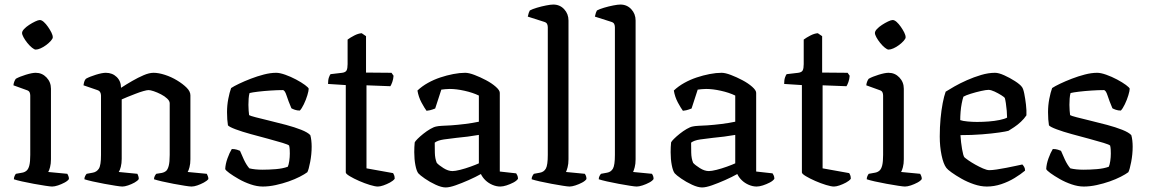

<svg xmlns="http://www.w3.org/2000/svg" viewBox="-20 -820 5052 844"><path d="M209 0Q202 0 179 -3.5Q156 -7 128.5 -12Q101 -17 76.5 -22.5Q52 -28 41 -32Q41 -39 44 -46Q47 -53 50 -56L78 -61Q89 -63 97 -70Q105 -77 109 -93Q113 -109 113 -139V-400Q113 -408 110 -414.5Q107 -421 97 -424L39 -445Q40 -455 43.5 -463Q47 -471 50 -474Q66 -483 93.5 -491.5Q121 -500 137 -500Q165 -500 184.5 -479.5Q204 -459 204 -430V-120Q204 -100 200 -85Q196 -70 192 -64L276 -56Q278 -52 280.5 -46.5Q283 -41 283 -33Q278 -25 264 -17.5Q250 -10 235 -5Q220 0 209 0ZM137 -602Q131 -602 120.5 -610.5Q110 -619 100 -631.5Q90 -644 83.5 -656Q77 -668 77 -675Q77 -683 86 -692.5Q95 -702 108 -710.5Q121 -719 134.5 -725.5Q148 -732 155 -732Q163 -732 172.5 -723.5Q182 -715 191 -702Q200 -689 206 -677Q212 -665 212 -656Q212 -650 203.5 -640.5Q195 -631 183 -622Q171 -613 158.5 -607.5Q146 -602 137 -602Z M518 0Q510 0 488 -3.5Q466 -7 438.5 -12Q411 -17 387 -22.5Q363 -28 351 -32Q351 -40 354.5 -46.5Q358 -53 361 -56L388 -61Q405 -64 414.5 -78.5Q424 -93 424 -139V-400Q424 -408 420.5 -414.5Q417 -421 408 -424L347 -445Q349 -458 351.5 -464Q354 -470 358 -474Q374 -483 401.5 -491.5Q429 -500 445 -500Q474 -500 493 -481.5Q512 -463 512 -434Q535 -449 561 -464Q587 -479 611.5 -489.5Q636 -500 655 -500Q677 -500 705 -491Q733 -482 758.5 -466.5Q784 -451 800.5 -434.5Q817 -418 817 -401V-120Q817 -100 813 -85Q809 -70 805 -64L889 -56Q891 -52 893.5 -46Q896 -40 896 -33Q890 -25 876 -17.5Q862 -10 847.5 -5Q833 0 822 0Q814 0 792 -3.5Q770 -7 743 -12Q716 -17 692.5 -22.5Q669 -28 657 -32Q657 -40 660.5 -46.5Q664 -53 667 -56L692 -60Q702 -62 709.5 -68Q717 -74 721.5 -90.5Q726 -107 726 -139V-366Q726 -376 715 -386.5Q704 -397 687.5 -405.5Q671 -414 656 -419Q641 -424 633 -424Q626 -424 610 -419.5Q594 -415 575 -407.5Q556 -400 539.5 -393.5Q523 -387 515 -383V-122Q515 -102 511 -86.5Q507 -71 502 -64L584 -56Q586 -52 588 -46Q590 -40 590 -33Q585 -25 571.5 -17.5Q558 -10 543 -5Q528 0 518 0Z M1135 0Q1110 0 1082 -9.5Q1054 -19 1029.5 -33Q1005 -47 988.5 -59Q972 -71 970 -77Q971 -99 980 -124Q989 -149 999 -165Q1012 -165 1021.5 -162Q1031 -159 1035 -157Q1041 -142 1052 -118.5Q1063 -95 1076 -80Q1088 -77 1103 -75.5Q1118 -74 1134 -74Q1162 -74 1192.5 -76.5Q1223 -79 1245 -87Q1249 -95 1251.5 -112Q1254 -129 1254 -145Q1254 -153 1253.5 -162.5Q1253 -172 1251 -180Q1248 -184 1222 -192Q1196 -200 1158.5 -210Q1121 -220 1082.5 -230.5Q1044 -241 1016 -251.5Q988 -262 982 -269Q980 -281 979 -295.5Q978 -310 978 -327Q978 -357 983.5 -385.5Q989 -414 996 -433Q1008 -441 1031 -452Q1054 -463 1082.5 -474Q1111 -485 1140 -492.5Q1169 -500 1194 -500Q1210 -500 1234 -491.5Q1258 -483 1281.5 -470.5Q1305 -458 1320.5 -446.5Q1336 -435 1337 -430Q1337 -421 1331 -401Q1325 -381 1315.5 -361.5Q1306 -342 1298 -334Q1286 -334 1276 -337.5Q1266 -341 1261 -344Q1247 -377 1239.5 -400.5Q1232 -424 1223 -424Q1200 -424 1169.5 -422Q1139 -420 1114 -417Q1089 -414 1077 -411Q1074 -401 1073 -386.5Q1072 -372 1072 -359Q1072 -346 1073 -334Q1074 -322 1075 -314Q1079 -311 1104 -304.5Q1129 -298 1164.5 -289.5Q1200 -281 1237.5 -271Q1275 -261 1304 -249.5Q1333 -238 1344 -226Q1347 -216 1348.5 -202.5Q1350 -189 1350 -175Q1350 -142 1343.5 -108Q1337 -74 1331 -63Q1319 -54 1297.5 -43Q1276 -32 1249 -22.5Q1222 -13 1192 -6.5Q1162 0 1135 0Z M1641 0Q1629 0 1606 -7Q1583 -14 1559 -24.5Q1535 -35 1517.5 -45.5Q1500 -56 1500 -62V-446L1422 -451Q1422 -469 1426 -480Q1430 -491 1433 -494L1484 -500Q1499 -502 1503.5 -510.5Q1508 -519 1508 -538V-646Q1520 -655 1537.5 -664Q1555 -673 1570 -674L1589 -661V-501L1701 -500L1710 -487Q1709 -472 1704.5 -459.5Q1700 -447 1696 -441L1591 -445V-80L1708 -59Q1710 -56 1712.5 -50Q1715 -44 1715 -34Q1708 -25 1694 -17.5Q1680 -10 1665.5 -5Q1651 0 1641 0Z M1939 4Q1921 4 1895 -8Q1869 -20 1847.5 -35Q1826 -50 1819 -58Q1811 -68 1806 -94Q1801 -120 1801 -151Q1801 -163 1801.5 -173.5Q1802 -184 1803 -194Q1805 -199 1815.5 -209.5Q1826 -220 1841 -232Q1856 -244 1871.5 -253Q1887 -262 1898 -264Q1906 -266 1923.5 -267Q1941 -268 1963 -269Q1977 -270 1992.5 -271.5Q2008 -273 2024 -275Q2040 -277 2055.5 -279.5Q2071 -282 2085 -285V-400Q2058 -413 2022 -421Q1986 -429 1957 -429Q1947 -429 1937.5 -428Q1928 -427 1920 -426L1893 -343Q1889 -342 1880.5 -338.5Q1872 -335 1855 -333Q1846 -345 1833 -369Q1820 -393 1815 -422Q1835 -441 1861 -455.5Q1887 -470 1915.5 -479.5Q1944 -489 1972.5 -494.5Q2001 -500 2025 -500Q2041 -500 2066 -490.5Q2091 -481 2116.5 -467.5Q2142 -454 2159.5 -438.5Q2177 -423 2177 -412V-66L2249 -58Q2251 -55 2254 -49Q2257 -43 2257 -34Q2251 -25 2236.5 -17.5Q2222 -10 2206.5 -5Q2191 0 2179 0Q2162 0 2144.5 -7.5Q2127 -15 2114 -27.5Q2101 -40 2094 -55Q2071 -42 2040.5 -28.5Q2010 -15 1983 -5.5Q1956 4 1939 4ZM1969 -68Q1981 -68 2003 -73.5Q2025 -79 2048.5 -87.5Q2072 -96 2085 -102V-227Q2062 -223 2036 -219.5Q2010 -216 1986 -214Q1958 -211 1931 -207Q1904 -203 1891 -193Q1891 -175 1891.5 -149Q1892 -123 1900 -104Q1909 -94 1929.5 -81Q1950 -68 1969 -68Z M2484 0Q2476 0 2454 -3.5Q2432 -7 2404.5 -12Q2377 -17 2353 -22.5Q2329 -28 2317 -32Q2317 -40 2320.5 -46.5Q2324 -53 2327 -56L2354 -61Q2371 -64 2379.5 -79Q2388 -94 2388 -139V-700Q2388 -708 2385 -714.5Q2382 -721 2372 -724L2300 -747Q2302 -757 2304.5 -764Q2307 -771 2309 -774Q2320 -780 2340 -786Q2360 -792 2380.5 -796Q2401 -800 2412 -800Q2441 -800 2460 -779.5Q2479 -759 2479 -730V-120Q2479 -99 2475 -84.5Q2471 -70 2468 -64L2551 -56Q2553 -53 2555.5 -47.5Q2558 -42 2558 -33Q2553 -25 2539 -17.5Q2525 -10 2509.5 -5Q2494 0 2484 0Z M2779 0Q2771 0 2749 -3.5Q2727 -7 2699.5 -12Q2672 -17 2648 -22.5Q2624 -28 2612 -32Q2612 -40 2615.5 -46.5Q2619 -53 2622 -56L2649 -61Q2666 -64 2674.5 -79Q2683 -94 2683 -139V-700Q2683 -708 2680 -714.5Q2677 -721 2667 -724L2595 -747Q2597 -757 2599.5 -764Q2602 -771 2604 -774Q2615 -780 2635 -786Q2655 -792 2675.5 -796Q2696 -800 2707 -800Q2736 -800 2755 -779.5Q2774 -759 2774 -730V-120Q2774 -99 2770 -84.5Q2766 -70 2763 -64L2846 -56Q2848 -53 2850.5 -47.5Q2853 -42 2853 -33Q2848 -25 2834 -17.5Q2820 -10 2804.5 -5Q2789 0 2779 0Z M3066 4Q3048 4 3022 -8Q2996 -20 2974.5 -35Q2953 -50 2946 -58Q2938 -68 2933 -94Q2928 -120 2928 -151Q2928 -163 2928.5 -173.5Q2929 -184 2930 -194Q2932 -199 2942.5 -209.5Q2953 -220 2968 -232Q2983 -244 2998.5 -253Q3014 -262 3025 -264Q3033 -266 3050.5 -267Q3068 -268 3090 -269Q3104 -270 3119.5 -271.5Q3135 -273 3151 -275Q3167 -277 3182.5 -279.5Q3198 -282 3212 -285V-400Q3185 -413 3149 -421Q3113 -429 3084 -429Q3074 -429 3064.5 -428Q3055 -427 3047 -426L3020 -343Q3016 -342 3007.5 -338.5Q2999 -335 2982 -333Q2973 -345 2960 -369Q2947 -393 2942 -422Q2962 -441 2988 -455.5Q3014 -470 3042.5 -479.5Q3071 -489 3099.5 -494.5Q3128 -500 3152 -500Q3168 -500 3193 -490.5Q3218 -481 3243.5 -467.5Q3269 -454 3286.5 -438.5Q3304 -423 3304 -412V-66L3376 -58Q3378 -55 3381 -49Q3384 -43 3384 -34Q3378 -25 3363.5 -17.5Q3349 -10 3333.5 -5Q3318 0 3306 0Q3289 0 3271.5 -7.5Q3254 -15 3241 -27.5Q3228 -40 3221 -55Q3198 -42 3167.5 -28.5Q3137 -15 3110 -5.5Q3083 4 3066 4ZM3096 -68Q3108 -68 3130 -73.5Q3152 -79 3175.5 -87.5Q3199 -96 3212 -102V-227Q3189 -223 3163 -219.5Q3137 -216 3113 -214Q3085 -211 3058 -207Q3031 -203 3018 -193Q3018 -175 3018.5 -149Q3019 -123 3027 -104Q3036 -94 3056.5 -81Q3077 -68 3096 -68Z M3646 0Q3634 0 3611 -7Q3588 -14 3564 -24.5Q3540 -35 3522.5 -45.5Q3505 -56 3505 -62V-446L3427 -451Q3427 -469 3431 -480Q3435 -491 3438 -494L3489 -500Q3504 -502 3508.5 -510.5Q3513 -519 3513 -538V-646Q3525 -655 3542.5 -664Q3560 -673 3575 -674L3594 -661V-501L3706 -500L3715 -487Q3714 -472 3709.5 -459.5Q3705 -447 3701 -441L3596 -445V-80L3713 -59Q3715 -56 3717.5 -50Q3720 -44 3720 -34Q3713 -25 3699 -17.5Q3685 -10 3670.5 -5Q3656 0 3646 0Z M3958 0Q3951 0 3928 -3.5Q3905 -7 3877.5 -12Q3850 -17 3825.5 -22.5Q3801 -28 3790 -32Q3790 -39 3793 -46Q3796 -53 3799 -56L3827 -61Q3838 -63 3846 -70Q3854 -77 3858 -93Q3862 -109 3862 -139V-400Q3862 -408 3859 -414.5Q3856 -421 3846 -424L3788 -445Q3789 -455 3792.5 -463Q3796 -471 3799 -474Q3815 -483 3842.5 -491.5Q3870 -500 3886 -500Q3914 -500 3933.5 -479.5Q3953 -459 3953 -430V-120Q3953 -100 3949 -85Q3945 -70 3941 -64L4025 -56Q4027 -52 4029.5 -46.5Q4032 -41 4032 -33Q4027 -25 4013 -17.5Q3999 -10 3984 -5Q3969 0 3958 0ZM3886 -602Q3880 -602 3869.5 -610.5Q3859 -619 3849 -631.5Q3839 -644 3832.5 -656Q3826 -668 3826 -675Q3826 -683 3835 -692.5Q3844 -702 3857 -710.5Q3870 -719 3883.5 -725.5Q3897 -732 3904 -732Q3912 -732 3921.5 -723.5Q3931 -715 3940 -702Q3949 -689 3955 -677Q3961 -665 3961 -656Q3961 -650 3952.5 -640.5Q3944 -631 3932 -622Q3920 -613 3907.5 -607.5Q3895 -602 3886 -602Z M4318 0Q4291 0 4261.5 -10Q4232 -20 4206.5 -34.5Q4181 -49 4163 -62Q4145 -75 4140 -82Q4127 -99 4119 -137.5Q4111 -176 4111 -220Q4111 -261 4114.5 -298.5Q4118 -336 4124 -367Q4130 -398 4137 -417Q4151 -426 4175.5 -440Q4200 -454 4230.5 -467.5Q4261 -481 4293 -490.5Q4325 -500 4354 -500Q4370 -500 4394.5 -489Q4419 -478 4441.5 -463.5Q4464 -449 4472 -438Q4478 -431 4482.5 -408.5Q4487 -386 4490 -360Q4493 -334 4492 -313Q4482 -298 4467.5 -284.5Q4453 -271 4438 -261Q4423 -251 4413 -245Q4403 -242 4372 -237.5Q4341 -233 4297 -229.5Q4253 -226 4202 -226Q4204 -194 4209 -165Q4214 -136 4219 -129Q4223 -125 4236.5 -115.5Q4250 -106 4267 -96.5Q4284 -87 4301 -79.5Q4318 -72 4329 -72Q4341 -72 4361.5 -75Q4382 -78 4404.5 -82.5Q4427 -87 4446 -91Q4465 -95 4474 -97Q4478 -93 4482 -86.5Q4486 -80 4486 -70Q4467 -54 4440 -37.5Q4413 -21 4381.5 -10.5Q4350 0 4318 0ZM4275 -284Q4300 -284 4326 -286Q4352 -288 4374 -292.5Q4396 -297 4407 -303Q4407 -315 4405.5 -333Q4404 -351 4401.5 -367Q4399 -383 4397 -389Q4395 -393 4381.5 -401.5Q4368 -410 4352 -417.5Q4336 -425 4325 -425Q4315 -425 4292.5 -420Q4270 -415 4247.5 -408Q4225 -401 4215 -395Q4211 -383 4207.5 -365Q4204 -347 4202.5 -327.5Q4201 -308 4201 -292Q4212 -288 4233.5 -286Q4255 -284 4275 -284Z M4744 0Q4719 0 4691 -9.5Q4663 -19 4638.5 -33Q4614 -47 4597.5 -59Q4581 -71 4579 -77Q4580 -99 4589 -124Q4598 -149 4608 -165Q4621 -165 4630.5 -162Q4640 -159 4644 -157Q4650 -142 4661 -118.5Q4672 -95 4685 -80Q4697 -77 4712 -75.5Q4727 -74 4743 -74Q4771 -74 4801.5 -76.5Q4832 -79 4854 -87Q4858 -95 4860.5 -112Q4863 -129 4863 -145Q4863 -153 4862.5 -162.5Q4862 -172 4860 -180Q4857 -184 4831 -192Q4805 -200 4767.5 -210Q4730 -220 4691.5 -230.5Q4653 -241 4625 -251.5Q4597 -262 4591 -269Q4589 -281 4588 -295.5Q4587 -310 4587 -327Q4587 -357 4592.5 -385.5Q4598 -414 4605 -433Q4617 -441 4640 -452Q4663 -463 4691.5 -474Q4720 -485 4749 -492.5Q4778 -500 4803 -500Q4819 -500 4843 -491.5Q4867 -483 4890.5 -470.5Q4914 -458 4929.5 -446.5Q4945 -435 4946 -430Q4946 -421 4940 -401Q4934 -381 4924.5 -361.5Q4915 -342 4907 -334Q4895 -334 4885 -337.5Q4875 -341 4870 -344Q4856 -377 4848.5 -400.5Q4841 -424 4832 -424Q4809 -424 4778.5 -422Q4748 -420 4723 -417Q4698 -414 4686 -411Q4683 -401 4682 -386.5Q4681 -372 4681 -359Q4681 -346 4682 -334Q4683 -322 4684 -314Q4688 -311 4713 -304.5Q4738 -298 4773.5 -289.5Q4809 -281 4846.5 -271Q4884 -261 4913 -249.5Q4942 -238 4953 -226Q4956 -216 4957.5 -202.5Q4959 -189 4959 -175Q4959 -142 4952.5 -108Q4946 -74 4940 -63Q4928 -54 4906.5 -43Q4885 -32 4858 -22.5Q4831 -13 4801 -6.5Q4771 0 4744 0Z"/></svg>

Font: Texturina Medium 12pt
Style: Regular
Weight: 400
Version: Version 1.002